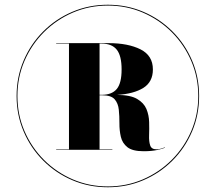

<svg xmlns="http://www.w3.org/2000/svg" viewBox="-20 -780 910 810"><path d="M435 10Q355 10 285.2 -19.8Q215.5 -49.5 162.5 -102.5Q109.5 -155.5 79.8 -225.2Q50 -295 50 -375Q50 -455 79.8 -524.8Q109.5 -594.5 162.5 -647.5Q215.5 -700.5 285.2 -730.2Q355 -760 435 -760Q515 -760 584.8 -730.2Q654.5 -700.5 707.5 -647.5Q760.5 -594.5 790.2 -524.8Q820 -455 820 -375Q820 -295 790.2 -225.2Q760.5 -155.5 707.5 -102.5Q654.5 -49.5 584.8 -19.8Q515 10 435 10ZM435 6.5Q513.5 6.5 582.8 -23.2Q652 -53 704.5 -105.5Q757 -158 786.8 -227.2Q816.5 -296.5 816.5 -375Q816.5 -453.5 786.8 -522.8Q757 -592 704.5 -644.5Q652 -697 582.8 -726.8Q513.5 -756.5 435 -756.5Q356.5 -756.5 287.2 -726.8Q218 -697 165.5 -644.5Q113 -592 83.2 -522.8Q53.5 -453.5 53.5 -375Q53.5 -296.5 83.2 -227.2Q113 -158 165.5 -105.5Q218 -53 287.2 -23.2Q356.5 6.5 435 6.5ZM586 -142Q539 -142 517.5 -159Q496 -176 489.8 -203Q483.5 -230 483.8 -260Q484 -290 481.2 -317Q478.5 -344 463.8 -361Q449 -378 412 -378H400V-150H454V-148H217V-150H271V-596H217V-598H439Q520.5 -598 572.8 -571.8Q625 -545.5 625 -487Q625 -434.5 584.8 -409.2Q544.5 -384 473.5 -379.5Q529.5 -379.5 558.2 -362.8Q587 -346 597.8 -320Q608.5 -294 609.2 -264.8Q610 -235.5 609 -209.5Q608 -183.5 613.5 -166.8Q619 -150 640 -150Q649.5 -150 659 -152.8Q668.5 -155.5 675 -158.5L676 -157Q669 -153 644.5 -147.5Q620 -142 586 -142ZM400 -380H409Q452 -380 472.5 -404.5Q493 -429 493 -487Q493 -545 472.5 -570.5Q452 -596 409 -596H400Z"/></svg>

Font: Bodoni Moda 48pt Black
Style: Regular
Weight: 900
Designer: Owen Earl
Foundry: indestructible type
Version: Version 2.004